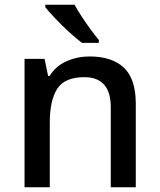

<svg xmlns="http://www.w3.org/2000/svg" viewBox="-20 -786 670 806"><path d="M356 -549Q450 -549 500 -502Q550 -455 550 -351V0H445V-336Q445 -462 334 -462Q251 -462 220 -413Q189 -364 189 -272V0H83V-539H167L182 -467H188Q214 -509 259.5 -529Q305 -549 356 -549ZM293 -766Q305 -744 323 -716.5Q341 -689 360 -663Q379 -637 395 -618V-606H324Q300 -624 269.5 -652Q239 -680 211.5 -709Q184 -738 170 -756V-766Z"/></svg>

Font: Noto Sans Medium
Style: Regular
Weight: 500
Designer: Monotype Design Team
Foundry: Monotype Imaging Inc.
Version: Version 2.007